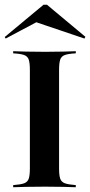

<svg xmlns="http://www.w3.org/2000/svg" viewBox="-23 -786 379 806"><path d="M32.3 0V-8.9Q63.7 -11.3 78.2 -16.5Q92.7 -21.8 97.6 -35.9Q102.4 -50 102.4 -78.2V-492.7Q102.4 -521.8 97.6 -535.9Q92.7 -550 77.8 -555.2Q62.9 -560.5 32.3 -562.1V-571Q51.6 -570.2 86.3 -569.4Q121 -568.5 166.1 -568.5Q208.1 -568.5 241.9 -569.4Q275.8 -570.2 295.2 -571V-562.1Q264.5 -560.5 249.6 -555.2Q234.7 -550 229.8 -535.9Q225 -521.8 225 -492.7V-78.2Q225 -50 229.8 -35.9Q234.7 -21.8 249.6 -16.5Q264.5 -11.3 295.2 -8.9V0Q275.8 -0.8 241.9 -1.6Q208.1 -2.4 166.1 -2.4Q121 -2.4 86.3 -1.6Q51.6 -0.8 32.3 0ZM0.8 -624.2 -3.2 -630.6 159.7 -766.1H174.2L335.5 -631.5L331.5 -624.2L112.1 -698.4L141.9 -699.2Z"/></svg>

Font: Playfair 144pt
Style: Bold
Weight: 700
Version: Version 2.001;gftools[0.9.30]